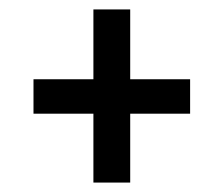

<svg xmlns="http://www.w3.org/2000/svg" viewBox="-20 -535 474 407"><path d="M256 -515V-367H383V-294H256V-148H178V-294H51V-367H178V-515Z"/></svg>

Font: Fira Sans Condensed
Style: Regular
Weight: 400
Width: 3
Designer: Carrois Corporate & Edenspiekermann AG
Foundry: Carrois Corporate GbR & Edenspiekermann AG
Version: Version 4.202;PS 004.202;hotconv 1.0.88;makeotf.lib2.5.64775